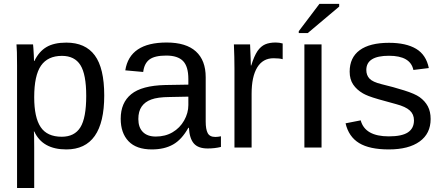

<svg xmlns="http://www.w3.org/2000/svg" viewBox="-20 -756 2263 984"><path d="M514.2 -266.6Q514.2 9.8 319.8 9.8Q197.8 9.8 155.8 -82H153.3Q155.3 -78.6 155.3 1V207.5H67.4V-420.4Q67.4 -502 64.5 -528.3H149.4Q149.9 -526.4 151.1 -509.3Q152.3 -492.2 153.3 -472.4Q154.3 -452.6 154.3 -443.4H156.2Q179.7 -492.2 218.3 -514.9Q256.8 -537.6 319.8 -537.6Q417.5 -537.6 465.8 -472.2Q514.2 -406.7 514.2 -266.6ZM421.9 -264.6Q421.9 -375 392.1 -422.4Q362.3 -469.7 297.4 -469.7Q225.1 -469.7 190.2 -419.7Q155.3 -369.6 155.3 -257.8Q155.3 -153.8 188.5 -104.5Q221.7 -55.2 296.4 -55.2Q361.8 -55.2 391.8 -103.3Q421.9 -151.4 421.9 -264.6Z M758.3 9.8Q678.7 9.8 638.7 -32.2Q598.6 -74.2 598.6 -147.5Q598.6 -229.5 652.6 -273.4Q706.5 -317.4 826.7 -320.3L945.3 -322.3V-351.1Q945.3 -415.5 918 -443.4Q890.6 -471.2 832 -471.2Q772.9 -471.2 746.1 -451.2Q719.2 -431.2 713.9 -387.2L622.1 -395.5Q644.5 -538.1 834 -538.1Q933.6 -538.1 983.9 -492.4Q1034.2 -446.8 1034.2 -360.4V-132.8Q1034.2 -93.8 1044.4 -74Q1054.7 -54.2 1083.5 -54.2Q1097.2 -54.2 1112.3 -57.6V-2.9Q1080.6 4.9 1044.4 4.9Q995.6 4.9 973.4 -20.8Q951.2 -46.4 948.2 -101.1H945.3Q911.6 -40.5 866.9 -15.4Q822.3 9.8 758.3 9.8ZM945.3 -260.7 849.1 -258.8Q787.6 -258.3 755.4 -246.1Q723.1 -234.4 706.1 -210Q689 -185.5 689 -146Q689 -103 712.2 -79.6Q735.4 -56.2 778.3 -56.2Q827.1 -56.2 864.3 -78.1Q901.9 -100.1 923.6 -138.4Q945.3 -176.8 945.3 -217.3Z M1269.5 -275.4V0H1181.6V-405.3Q1181.6 -460.9 1178.7 -528.3H1261.7Q1263.7 -483.4 1264.6 -456.5Q1265.6 -429.7 1265.6 -420.4H1267.6Q1282.2 -468.3 1299.8 -494.6Q1316.9 -519 1338.9 -528.6Q1360.8 -538.1 1393.1 -538.1Q1411.1 -538.1 1428.7 -533.2V-452.6Q1412.1 -457.5 1381.8 -457.5Q1327.1 -457.5 1298.3 -410.4Q1269.5 -363.3 1269.5 -275.4Z M1627.9 -528.3V0H1540V-528.3ZM1718.3 -722.2 1557.1 -586.4H1511.2V-596.2L1617.2 -736.3H1718.3Z M2187 -146Q2187 -71.3 2130.6 -30.8Q2074.2 9.8 1972.7 9.8Q1874 9.8 1820.6 -22.7Q1767.1 -55.2 1751 -124L1828.6 -139.2Q1850.6 -57.1 1972.7 -57.1Q2039.6 -57.1 2070.6 -77.6Q2101.6 -98.1 2101.6 -139.2Q2101.6 -170.4 2080.1 -189.9Q2058.6 -209.5 2010.7 -222.2Q1954.1 -237.3 1920.7 -247.1Q1887.2 -256.8 1869.1 -263.9Q1851.1 -271 1840.3 -277.3Q1808.1 -295.9 1790 -322.8Q1772 -349.6 1772 -388.7Q1772 -460.9 1823.5 -498.8Q1875 -536.6 1973.6 -536.6Q2061 -536.6 2112.5 -505.9Q2164.1 -475.1 2177.7 -407.2L2098.6 -397.5Q2083.5 -470.2 1973.6 -470.2Q1857.4 -470.2 1857.4 -397.5Q1857.4 -370.6 1873.5 -353.3Q1889.6 -335.9 1935.1 -324.7Q1996.1 -310.1 2051.3 -292.7Q2106.4 -275.4 2130.4 -258.3Q2158.2 -238.3 2172.6 -211.2Q2187 -184.1 2187 -146Z"/></svg>

Font: Arimo
Style: Regular
Weight: 400
Designer: Steve Matteson
Foundry: Monotype Imaging Inc.
Version: Version 1.33